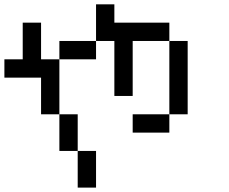

<svg xmlns="http://www.w3.org/2000/svg" viewBox="-20 -853 1040 873"><path d="M0 -500V-583.3H83.3V-750H166.7V-583.3H250V-333.3H166.7V-500ZM750 -333.3V-250H583.3V-333.3ZM750 -750V-666.7H583.3V-416.7H500V-666.7H416.7V-833.3H500V-750ZM750 -666.7H833.3V-333.3H750ZM333.3 -166.7H416.7V0H333.3ZM333.3 -333.3V-166.7H250V-333.3ZM250 -583.3V-666.7H416.7V-583.3Z"/></svg>

Font: GalmuriMono11 Regular
Style: Regular
Weight: 400
Designer: Lee Minseo (quiple)
Version: Version 2.399;hotconv 1.1.1;makeotfexe 2.6.0 DEVELOPMENT